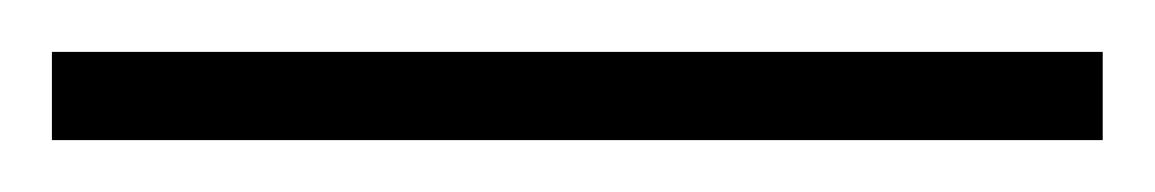

<svg xmlns="http://www.w3.org/2000/svg" viewBox="-22 69 445 74"><path d="M403 123V89H-2V123Z"/></svg>

Font: Noto Sans ExtraCondensed ExtraLight
Style: Regular
Weight: 200
Width: 2
Designer: Monotype Design Team
Foundry: Monotype Imaging Inc.
Version: Version 2.013